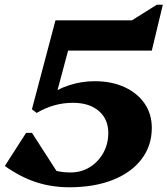

<svg xmlns="http://www.w3.org/2000/svg" viewBox="-27 -776 708 812"><path d="M266 16Q190.8 16 124.6 -5.9Q58.4 -27.8 -6.6 -74L83.4 -214.2H108.2L231.8 -22.2L101.4 -42.2V-146.2Q113 -101.6 159.7 -74.1Q206.4 -46.6 270.8 -46.6Q316.4 -46.6 352.5 -68.9Q388.6 -91.2 409.8 -129.2Q431 -167.2 431 -214Q431 -272.4 390.7 -306.8Q350.4 -341.2 281.8 -341.2Q239.8 -341.2 202 -330.4Q164.2 -319.6 128.2 -298.4L108 -313.8L207.6 -690H531L636 -756H661.6L615 -562H210L285.6 -653.8L205 -352.8L172.2 -367Q211.6 -397.8 264.4 -415.2Q317.2 -432.6 373.6 -432.6Q445.2 -432.6 499.7 -407.5Q554.2 -382.4 584.6 -338.1Q615 -293.8 615 -235.4Q615 -160 571.8 -103.1Q528.6 -46.2 450.1 -15.1Q371.6 16 266 16Z"/></svg>

Font: Platypi Light
Style: Italic
Weight: 300
Italic angle: -13°
Designer: David Sargent
Foundry: Bolt Cutter Type
Version: Version 1.200